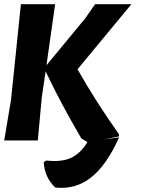

<svg xmlns="http://www.w3.org/2000/svg" viewBox="-24 -665 673 909"><path d="M-4 0 28 -191 75 -645H237L196 -356L381 -580L426 -645H598L343 -337Q432 -180 539 -30V-19L468 -5L540 -15Q481 117 407.5 175Q334 233 238 223Q188 177 183 103L195 95Q266 103 311 83Q356 63 390 8L361 -10Q264 -175 192 -327L174 -206L155 0Z"/></svg>

Font: Alegreya Sans SC ExtraBold
Style: Italic
Weight: 800
Italic angle: -7°
Designer: Juan Pablo del Peral
Foundry: Huerta Tipografica
Version: Version 2.007